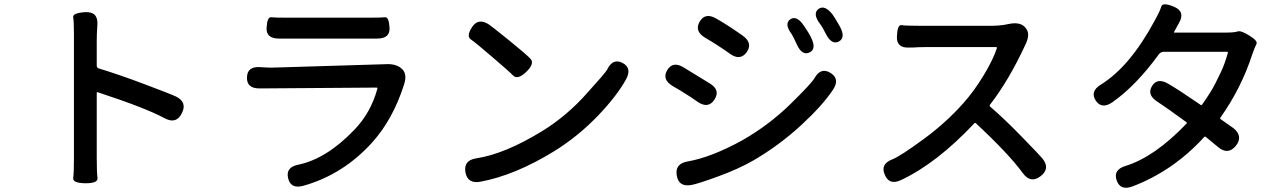

<svg xmlns="http://www.w3.org/2000/svg" viewBox="-20 -832 6040 901"><path d="M381 28Q320 27 323.5 3.5Q327 -20 327 -92V-670Q327 -731 323.5 -751Q320 -771 380 -775Q441 -778 437 -716L436 -699Q434 -670 434 -641V-524Q434 -514 443 -511Q536 -483 658 -437Q783 -390 806 -379Q860 -352 833 -300Q807 -248 753 -277Q662 -326 439 -399Q434 -401 434 -396V-92Q434 -22 437.5 3Q441 28 381 28Z M1403 40Q1344 56 1332 4Q1320 -47 1379 -59Q1511 -86 1641 -221Q1720 -302 1751 -416Q1752 -421 1747 -421L1198 -417Q1137 -417 1139 -469Q1140 -521 1201 -517L1215 -516Q1243 -514 1271 -515L1797 -531Q1842 -532 1867 -508Q1892 -484 1876 -435Q1824 -272 1727 -164Q1591 -13 1403 40ZM1289 -651Q1228 -651 1231 -702Q1234 -753 1252.5 -751Q1271 -749 1324 -749H1713Q1769 -749 1787 -751Q1805 -753 1808 -702Q1811 -651 1750 -651Z M2233 21Q2174 31 2164 -24Q2155 -80 2215 -89Q2348 -109 2523 -216Q2639 -287 2734 -394Q2822 -491 2829 -505Q2855 -560 2901 -537Q2947 -513 2918 -460Q2875 -382 2787 -290Q2693 -192 2580 -122Q2396 -9 2233 21ZM2450 -495Q2409 -456 2388 -477.5Q2367 -499 2293 -562Q2212 -632 2189.5 -647Q2167 -662 2196 -706Q2226 -750 2276 -716Q2288 -708 2366 -645Q2449 -578 2469.5 -556Q2490 -534 2450 -495Z M3225 36Q3165 47 3156 -8Q3146 -63 3205 -74Q3317 -93 3464 -174Q3588 -245 3687 -341.5Q3786 -438 3802 -465Q3832 -518 3877 -490Q3923 -462 3889 -411Q3840 -337 3739 -244Q3638 -151 3517 -80Q3444 -38 3347 -3Q3257 30 3225 36ZM3333 -365Q3304 -320 3254 -354L3222 -376Q3198 -392 3173 -407L3137 -428Q3085 -459 3111 -503Q3138 -547 3189 -515L3310 -441Q3362 -410 3333 -365ZM3484 -587Q3453 -545 3405 -580Q3346 -622 3289 -655Q3238 -685 3263 -730Q3289 -775 3341 -745Q3391 -717 3465 -665Q3514 -630 3484 -587ZM3779 -586Q3744 -569 3719 -624Q3703 -660 3695 -672Q3659 -720 3688 -741Q3718 -762 3752 -712Q3775 -679 3786 -656Q3813 -602 3779 -586ZM3916 -637Q3882 -620 3855 -674Q3841 -703 3828 -720Q3792 -768 3821 -790Q3850 -811 3887 -764Q3900 -746 3921 -708Q3950 -655 3916 -637Z M4863 -5Q4817 30 4781 -18Q4715 -109 4559 -254Q4555 -257 4552 -253Q4375 -65 4208 13Q4153 39 4132 -12Q4110 -62 4167 -84Q4204 -98 4318 -182Q4420 -257 4500 -347Q4551 -404 4596 -478.5Q4641 -553 4658 -606Q4659 -611 4654 -611H4321Q4292 -611 4263 -609H4248Q4186 -605 4189 -661Q4191 -717 4210.5 -714Q4230 -711 4292 -711H4636Q4663 -711 4690 -715L4722 -721Q4771 -729 4793 -701Q4816 -674 4794 -627Q4716 -457 4626 -341Q4622 -336 4626 -332Q4694 -274 4780 -185Q4857 -106 4872 -88Q4910 -41 4863 -5Z M5294 43Q5237 64 5220 14Q5203 -35 5261 -53Q5398 -95 5548 -252Q5551 -256 5547 -259Q5447 -332 5411 -355Q5361 -387 5386 -428Q5411 -469 5462 -439Q5511 -411 5614 -340Q5618 -337 5621 -341Q5661 -397 5683 -440Q5696 -466 5709 -493Q5728 -533 5742 -584Q5743 -589 5738 -589H5442Q5427 -589 5418 -577Q5311 -430 5200 -352Q5150 -318 5122 -360Q5094 -403 5146 -435Q5282 -519 5398 -734Q5423 -779 5429.5 -801Q5436 -823 5490 -800Q5544 -777 5512 -723L5490 -683Q5487 -679 5492 -679H5728Q5773 -679 5788 -684.5Q5803 -690 5843 -665Q5884 -640 5876 -625Q5868 -610 5857 -578Q5805 -418 5707 -280Q5704 -276 5708 -273Q5762 -235 5769 -230Q5815 -192 5779 -147Q5742 -103 5696 -142L5639 -189Q5635 -193 5631 -189Q5486 -30 5294 43Z"/></svg>

Font: Resource Han Rounded CN Medium
Style: Regular
Weight: 500
Designer: Cyano Hao (round all glyphs); Ryoko NISHIZUKA 西塚涼子 (kana, bopomofo & ideographs); Paul D. Hunt (Latin, Greek & Cyrillic)
Foundry: Cyano Hao
Version: 0.990